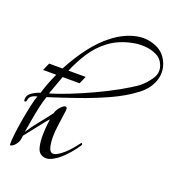

<svg xmlns="http://www.w3.org/2000/svg" viewBox="-111 -671 705 765"><g transform="rotate(20 242.0 -288.5)"><path d="M477 -512Q491 -474 476.5 -437Q462 -400 427 -374Q384 -341 325.5 -314.5Q267 -288 205 -266.5Q143 -245 86 -227Q79 -208 72.5 -179Q66 -150 61 -120Q56 -90 52 -67Q70 -95 90.5 -120Q111 -145 135 -177Q137 -187 144.5 -197.5Q152 -208 160.5 -214Q169 -220 174 -217Q179 -214 176 -196Q172 -168 168 -138.5Q164 -109 164 -88Q164 -44 175.5 -29.5Q187 -15 218 -38Q233 -49 246 -63Q259 -77 268 -89Q277 -101 279 -103Q281 -105 282.5 -101Q284 -97 284 -97Q283 -94 269.5 -75.5Q256 -57 235 -36Q214 -15 191 -3.5Q168 8 148 -2Q133 -9 128 -32Q123 -55 123.5 -81.5Q124 -108 126.5 -127.5Q129 -147 129 -147Q129 -150 115.5 -133Q102 -116 83.5 -92.5Q65 -69 50 -50Q49 -28 40 -15.5Q31 -3 22.5 1Q14 5 14 0Q13 -14 16.5 -44Q20 -74 26 -108.5Q32 -143 38.5 -172.5Q45 -202 51 -217Q34 -213 26.5 -206.5Q19 -200 18 -192Q17 -182 11.5 -181Q6 -180 7 -192Q8 -209 25.5 -220Q43 -231 58 -235Q70 -277 92 -324H36L50 -356H107Q134 -408 169 -454.5Q204 -501 245 -532Q267 -549 291 -560.5Q315 -572 339 -577Q381 -586 421 -570Q461 -554 477 -512ZM191 -324H119L90 -244Q122 -253 167.5 -271Q213 -289 261.5 -311.5Q310 -334 352 -357.5Q394 -381 420 -400Q443 -418 461 -445Q479 -472 468 -501Q459 -526 435.5 -537.5Q412 -549 385 -550.5Q358 -552 335 -547Q279 -536 240 -507Q201 -478 175.5 -438.5Q150 -399 132 -356H205Z"/></g></svg>

Font: Lovers Quarrel
Style: Regular
Weight: 400
Designer: Robert E. Leuschke
Foundry: Robert E. Leuschke
Version: Version 1.010; ttfautohint (v1.8.3)